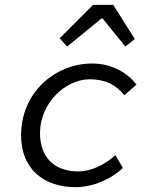

<svg xmlns="http://www.w3.org/2000/svg" viewBox="-20 -760 640 792"><path d="M291 12C364 12 436 -20 487 -67L456 -120C411 -80 358 -53 301 -53C211 -53 145 -105 145 -211C145 -335 250 -433 350 -433C413 -433 458 -411 493 -367L543 -411C508 -457 445 -498 360 -498C208 -498 67 -379 67 -202C67 -60 164 12 291 12ZM257 -568 399 -684H403L497 -568L536 -599L447 -740H364L226 -602L257 -568Z"/></svg>

Font: Source Code Variable
Style: Italic
Weight: 400
Italic angle: -11°
Monospace: yes
Designer: Paul D. Hunt, Teo Tuominen
Foundry: Adobe Systems Incorporated
Version: Version 1.005;PS 1.0;hotconv 16.6.54;makeotf.lib2.5.65590